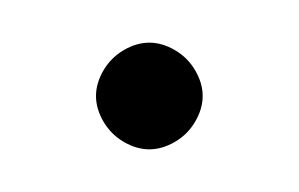

<svg xmlns="http://www.w3.org/2000/svg" viewBox="-20 -405 140 90"><path d="M25 -360Q25 -354 28.5 -348Q32 -342 38 -338.5Q44 -335 50 -335Q56 -335 62 -338.5Q68 -342 71.5 -348Q75 -354 75 -360Q75 -366 71.5 -372Q68 -378 62 -381.5Q56 -385 50 -385Q44 -385 38 -381.5Q32 -378 28.5 -372Q25 -366 25 -360Z"/></svg>

Font: Linefont ExtraLight
Style: Regular
Weight: 250
Monospace: yes
Version: Version 3.002;gftools[0.9.33]